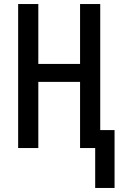

<svg xmlns="http://www.w3.org/2000/svg" viewBox="-20 -734 610 952"><path d="M452 198V0H377V-328H170V0H70V-714H170V-417H377V-714H477V-89H548V198Z"/></svg>

Font: Noto Sans ExtraCondensed Medium
Style: Regular
Weight: 500
Width: 2
Designer: Monotype Design Team
Foundry: Monotype Imaging Inc.
Version: Version 2.013; ttfautohint (v1.8.4.7-5d5b)